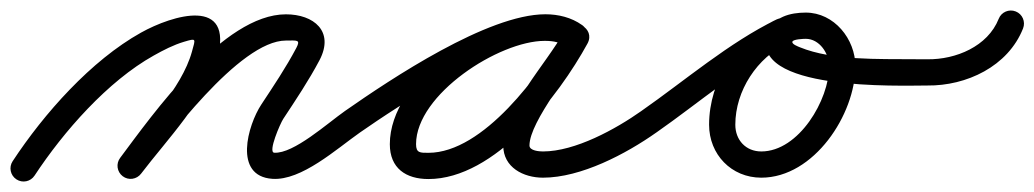

<svg xmlns="http://www.w3.org/2000/svg" viewBox="-45 -309 1972 366"><path d="M20.9 25.7C20.9 25.7 20.9 25.7 20.9 25.7C76.1 -58.2 160.2 -154.1 248.2 -203.2C266.4 -213.4 285.7 -223.4 305.9 -229.4C329.7 -236.4 327.9 -236 320.9 -210.6C301.4 -139.7 229.4 -67.6 184.1 -8.1C175.7 2.8 177.9 18.5 188.9 26.9C199.8 35.3 215.5 33.1 223.9 22.1C223.9 22.1 223.9 22.1 223.9 22.1C273.5 -43.1 347.5 -118.8 369.1 -197.4C401.8 -316.5 283.7 -280.2 223.8 -246.8C128.7 -193.8 38.8 -92.5 -20.9 -1.7C-28.5 9.8 -25.3 25.3 -13.7 32.9C-2.2 40.5 13.3 37.3 20.9 25.7ZM224 22C224 22 224 22 224 22C269.5 -38.8 411.4 -231.7 500 -231.7C521.2 -231.7 528.5 -234.1 519.8 -217.5C519.8 -217.5 519.8 -217.6 519.9 -217.6C519.9 -217.7 519.9 -217.7 519.9 -217.7C500 -180.1 476.5 -145.2 453.1 -109.7C427.4 -70.7 399.1 26.9 474.3 31.9C529.7 35.7 596.5 -25.1 641.3 -56.5C652.6 -64.4 655.4 -80 647.5 -91.3C639.6 -102.6 624 -105.4 612.7 -97.5C612.7 -97.5 612.7 -97.5 612.7 -97.5C579.4 -74.2 514.7 -15.5 477.7 -17.9C465.3 -18.8 489.3 -73.8 494.9 -82.3C519.1 -119 543.4 -155.2 564.1 -194.3C564.1 -194.3 564.1 -194.3 564.1 -194.4C564.2 -194.4 564.2 -194.5 564.2 -194.5C592.8 -249.4 553.1 -281.7 500 -281.7C380.4 -281.7 245.8 -90.6 184 -8C175.7 3.1 178 18.7 189 27C200.1 35.3 215.7 33 224 22Z M606.5 -62.7C614.4 -51.4 630 -48.6 641.3 -56.5C714.4 -107.5 904.3 -231.8 994.6 -231.8C1008.8 -231.8 1023.8 -229 1035.5 -220.7C1048.4 -211.4 1062 -217.9 1069 -228.8C1076 -239.6 1076.3 -254.7 1062.5 -262.6C1039.6 -275.9 1020.4 -281.1 993.3 -281.1C877.7 -281.1 698.1 -157.8 698.1 -34.2C698.1 11.8 728.8 32.3 771.7 32.3C898.6 32.3 1020 -125.6 1074.9 -226C1082.9 -240.6 1076 -253.9 1065 -259.9C1054 -265.9 1039.1 -264.6 1031.1 -250C996.3 -186.6 914.3 -102.8 914.3 -31.6C914.3 10.3 953 29.7 990 29.7C1062.6 29.7 1148.4 -15.6 1206.4 -56.6C1217.7 -64.5 1220.4 -80.1 1212.4 -91.4C1204.5 -102.7 1188.9 -105.4 1177.6 -97.4C1128.6 -62.8 1051.5 -20.3 990 -20.3C983.3 -20.3 964.3 -21.5 964.3 -31.6C964.3 -77.9 1048.4 -177.5 1074.9 -226C1082.9 -240.6 1076 -253.9 1065 -259.9C1054 -265.9 1039.1 -264.6 1031.1 -250C986.4 -168.3 876.2 -17.7 771.7 -17.7C755.9 -17.7 748.1 -17.3 748.1 -34.2C748.1 -129.1 906.3 -231.1 993.3 -231.1C1011.8 -231.1 1022.4 -228.1 1037.5 -219.4C1051.2 -211.4 1064.4 -217.3 1071 -227.5C1077.6 -237.6 1077.4 -252.1 1064.5 -261.3C1044.2 -275.8 1019.3 -281.8 994.6 -281.8C884.6 -281.8 700.4 -158.7 612.7 -97.5C601.4 -89.6 598.6 -74 606.5 -62.7Z M1171.5 -62.7C1179.4 -51.4 1195 -48.6 1206.3 -56.5C1287.5 -113.1 1368.7 -183.7 1457.3 -227C1469.8 -233.1 1474.9 -248 1468.8 -260.4C1462.8 -272.9 1447.8 -278 1435.4 -271.9C1435.4 -271.9 1435.4 -271.9 1435.4 -271.9C1344.1 -227.4 1261.1 -155.7 1177.7 -97.5C1166.4 -89.6 1163.6 -74 1171.5 -62.7ZM1435.9 -272.2C1435.9 -272.2 1435.9 -272.2 1435.9 -272.2C1359.5 -236.7 1306.7 -155.4 1306.7 -71.2C1306.7 -14.7 1349.1 29.7 1406.2 29.7C1506.6 29.7 1585.6 -90.9 1585.6 -182.5C1585.6 -234.6 1545.1 -285 1491 -285C1461.9 -285 1429.2 -277.1 1418.4 -246.3C1418.4 -246.3 1418.4 -246.3 1418.4 -246.3C1418.4 -246.4 1418.5 -246.4 1418.5 -246.4C1378.5 -134.5 1672.9 -146 1723 -146C1736.8 -146 1748 -157.2 1748 -171C1748 -184.8 1736.8 -196 1723 -196C1723 -196 1723 -196 1723 -196C1714.2 -196 1705.7 -196.1 1697.1 -196.1C1630.9 -196.8 1542.4 -193.3 1480 -218.8C1476.1 -220.4 1463.9 -224.9 1465.5 -229.6C1465.5 -229.6 1465.6 -229.6 1465.6 -229.7C1465.6 -229.7 1465.6 -229.7 1465.6 -229.7C1467.2 -234.3 1487 -235 1491 -235C1517.2 -235 1535.6 -207 1535.6 -182.5C1535.6 -119 1478 -20.3 1406.2 -20.3C1376.7 -20.3 1356.7 -42.1 1356.7 -71.2C1356.7 -136 1398.1 -199.5 1456.9 -226.8C1469.4 -232.6 1474.9 -247.5 1469.1 -260C1463.2 -272.5 1448.4 -278 1435.9 -272.2Z M1698 -171.3C1697.8 -157.5 1708.9 -146.2 1722.7 -146C1797.2 -145.1 1876.5 -182.3 1905.2 -254.8C1910.3 -267.6 1904 -282.2 1891.2 -287.2C1878.4 -292.3 1863.8 -286 1858.8 -273.2C1837.8 -220.3 1776.8 -195.4 1723.3 -196C1709.5 -196.2 1698.2 -185.1 1698 -171.3Z"/></svg>

Font: FRB American Cursive Guidelines Semibold
Style: Italic
Weight: 600
Italic angle: -25°
Version: Version 2.0;Modular Font Editor K font №1